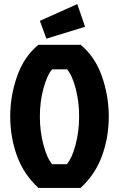

<svg xmlns="http://www.w3.org/2000/svg" viewBox="-20 -919 582 939"><path d="M175 -817 358 -899 396 -788 207 -730ZM374 -700Q444 -643 478 -547Q512 -451 512 -349.5Q512 -248 479 -157Q446 -66 374 0H168Q96 -66 63 -157Q30 -248 30 -349.5Q30 -451 64 -547Q98 -643 168 -700ZM235 -116H307Q332 -145 349.5 -210.5Q367 -276 367 -349Q367 -422 350 -486.5Q333 -551 308 -580H235Q210 -551 192.5 -486.5Q175 -422 175 -349Q175 -276 192.5 -210.5Q210 -145 235 -116Z"/></svg>

Font: Jockey One
Style: Regular
Weight: 400
Designer: TypeTogether
Foundry: TypeTogether
Version: Version 1.002